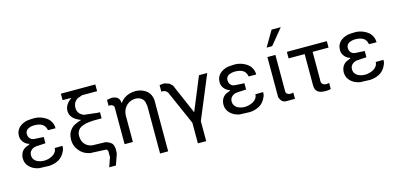

<svg xmlns="http://www.w3.org/2000/svg" viewBox="-80 -1307 4238 2038"><g transform="rotate(-15 2039.0 -288.0)"><path d="M230 -512.2V-513.2Q238.3 -513.2 256.3 -514.2Q274.4 -515.1 282.2 -515.1Q302.2 -515.1 325.4 -510.5Q348.6 -505.9 375.2 -493.9Q401.9 -481.9 423.3 -464.4Q444.8 -446.8 459 -417.7Q473.1 -388.7 473.1 -353L390.1 -354Q390.1 -357.9 388.2 -363.8Q377.4 -406.7 345.2 -424.3Q313 -441.9 262.2 -441.9Q249 -441.9 244.1 -440.9Q237.3 -440.9 226.1 -438.2Q214.8 -435.5 199.2 -429.2Q183.6 -422.9 172.9 -408Q162.1 -393.1 162.1 -372.1Q162.1 -369.1 163.1 -368.2V-363.8Q165.5 -338.4 181.4 -321.5Q197.3 -304.7 223.1 -301.8L328.1 -295.9V-227.1L228 -221.2Q193.4 -218.8 170.2 -197.5Q147 -176.3 147 -144Q147 -117.7 159.2 -98.6Q171.4 -79.6 190.9 -69.8Q210.4 -60.1 229.7 -55.9Q249 -51.8 269 -51.8Q291.5 -51.8 315.7 -58.1Q339.8 -64.5 361.3 -76.4Q382.8 -88.4 396.5 -108.4Q410.2 -128.4 410.2 -152.8L496.1 -153.8Q496.1 -120.6 484.9 -100.1Q471.7 -68.8 451.7 -46.6Q431.6 -24.4 407.5 -12Q383.3 0.5 359.9 6.6Q336.4 12.7 308.1 15.1L193.8 11.2Q130.4 -1 92.3 -39.8Q54.2 -78.6 54.2 -131.8Q54.2 -167 69.3 -195.6Q84.5 -224.1 113.8 -240.2Q118.2 -242.2 131.3 -247.3Q144.5 -252.4 153.1 -256.6Q161.6 -260.7 163.1 -264.2Q122.1 -276.4 99.1 -307.1Q76.2 -337.9 76.2 -372.1Q76.2 -376 77.1 -377V-381.8Q77.1 -407.2 87.4 -429.2Q97.7 -451.2 113.8 -466.1Q129.9 -481 150.4 -491.7Q170.9 -502.4 191.2 -507.3Q211.4 -512.2 230 -512.2Z M622.6 -622.1V-692.9H1001V-619.1H835.9L783.7 -600.1Q732.9 -569.3 732.9 -505.9Q732.9 -440.9 800.8 -413.1L946.8 -396H972.7V-328.1H920.9Q897.5 -328.1 882.8 -327.9Q868.2 -327.6 841.6 -325.2Q814.9 -322.8 797.4 -318.6Q779.8 -314.5 758.3 -305.9Q736.8 -297.4 723.9 -285.2Q710.9 -272.9 701.9 -253.9Q692.9 -234.9 692.9 -210.9Q692.9 -208 693.8 -205.1V-199.2Q696.8 -146 726.1 -115.5Q755.4 -85 800.8 -77.1L945.8 -73.2Q969.7 -67.4 987.1 -57.6Q1004.4 -47.9 1013.2 -37.8Q1022 -27.8 1026.9 -13.4Q1031.7 1 1032.7 11Q1033.7 21 1033.7 36.1Q1033.7 64 1030.8 77.1L989.7 194.8H916L951.7 92.8V23.9L937 4.9L773.9 -2.9Q772.9 -2.9 771.2 -2.4Q769.5 -2 768.6 -2Q763.7 -2 757.8 -3.9Q688 -17.1 644.3 -70.6Q600.6 -124 600.6 -189Q600.6 -218.8 606.9 -243.2Q613.3 -267.6 625.2 -285.2Q637.2 -302.7 651.1 -316.2Q665 -329.6 684.6 -339.6Q704.1 -349.6 720.7 -356Q737.3 -362.3 758.8 -368.2Q642.6 -410.6 642.6 -497.1Q642.6 -567.4 718.8 -621.1Z M1388.2 -514.2V-515.1Q1450.7 -515.1 1498.5 -484.9Q1546.4 -454.6 1559.6 -399.9L1563.5 -382.8Q1563.5 -380.4 1564 -374.5Q1564.5 -368.7 1564.5 -366.2V192.9H1475.6V-328.1L1466.3 -377.9Q1454.6 -407.7 1429 -422.4Q1403.3 -437 1374.5 -437Q1315.4 -437 1274.9 -398.9Q1234.4 -360.8 1228.5 -299.8V0H1137.2V-409.2Q1134.8 -420.4 1123.3 -429.2Q1111.8 -438 1098.1 -438H1085.4Q1084 -438 1082 -437.5Q1080.1 -437 1078.6 -437V-502.9L1131.3 -511.2Q1175.3 -508.8 1196.8 -489.3Q1218.3 -469.7 1220.2 -428.2Q1250.5 -471.7 1294.7 -492.9Q1338.9 -514.2 1388.2 -514.2Z M1713.4 -513.2V-514.2L1764.2 -497.1L1795.4 -466.8L1938.5 -136.2L2089.4 -502.9H2180.2L1982.4 -26.9V192.9H1891.1V-33.2L1726.1 -409.2Q1714.4 -423.3 1703.9 -429.9Q1693.4 -436.5 1677.2 -438H1668.5Q1666.5 -438 1663.1 -437.5Q1659.7 -437 1658.2 -437V-508.8Q1686 -514.2 1699.2 -514.2H1706.1Q1709 -513.2 1713.4 -513.2Z M2435.1 -512.2V-513.2Q2443.4 -513.2 2461.4 -514.2Q2479.5 -515.1 2487.3 -515.1Q2507.3 -515.1 2530.5 -510.5Q2553.7 -505.9 2580.3 -493.9Q2606.9 -481.9 2628.4 -464.4Q2649.9 -446.8 2664.1 -417.7Q2678.2 -388.7 2678.2 -353L2595.2 -354Q2595.2 -357.9 2593.3 -363.8Q2582.5 -406.7 2550.3 -424.3Q2518.1 -441.9 2467.3 -441.9Q2454.1 -441.9 2449.2 -440.9Q2442.4 -440.9 2431.2 -438.2Q2419.9 -435.5 2404.3 -429.2Q2388.7 -422.9 2377.9 -408Q2367.2 -393.1 2367.2 -372.1Q2367.2 -369.1 2368.2 -368.2V-363.8Q2370.6 -338.4 2386.5 -321.5Q2402.3 -304.7 2428.2 -301.8L2533.2 -295.9V-227.1L2433.1 -221.2Q2398.4 -218.8 2375.2 -197.5Q2352.1 -176.3 2352.1 -144Q2352.1 -117.7 2364.3 -98.6Q2376.5 -79.6 2396 -69.8Q2415.5 -60.1 2434.8 -55.9Q2454.1 -51.8 2474.1 -51.8Q2496.6 -51.8 2520.8 -58.1Q2544.9 -64.5 2566.4 -76.4Q2587.9 -88.4 2601.6 -108.4Q2615.2 -128.4 2615.2 -152.8L2701.2 -153.8Q2701.2 -120.6 2689.9 -100.1Q2676.8 -68.8 2656.7 -46.6Q2636.7 -24.4 2612.5 -12Q2588.4 0.5 2564.9 6.6Q2541.5 12.7 2513.2 15.1L2398.9 11.2Q2335.4 -1 2297.4 -39.8Q2259.3 -78.6 2259.3 -131.8Q2259.3 -167 2274.4 -195.6Q2289.6 -224.1 2318.8 -240.2Q2323.2 -242.2 2336.4 -247.3Q2349.6 -252.4 2358.2 -256.6Q2366.7 -260.7 2368.2 -264.2Q2327.1 -276.4 2304.2 -307.1Q2281.2 -337.9 2281.2 -372.1Q2281.2 -376 2282.2 -377V-381.8Q2282.2 -407.2 2292.5 -429.2Q2302.7 -451.2 2318.8 -466.1Q2335 -481 2355.5 -491.7Q2376 -502.4 2396.2 -507.3Q2416.5 -512.2 2435.1 -512.2Z M2840.8 -59.1V-501H2928.7V-98.1Q2928.7 -79.6 2944.3 -70.3Q2960 -61 2978 -61Q2989.3 -61 3008.8 -65.9V2.9H2911.6Q2862.3 2.9 2840.8 -59.1ZM3060.1 -771 2919.9 -600.1H2858.9L2959 -771Z M3054.7 -429.2V-501H3493.7V-430.2H3318.8V-122.1Q3318.8 -120.1 3318.4 -118.2L3317.9 -116.2V-110.8Q3317.9 -62 3374.5 -62Q3385.3 -62 3402.8 -65.9V1Q3376 7.8 3345.7 7.8Q3286.1 7.8 3258.5 -14.6Q3231 -37.1 3231 -84V-429.2Z M3757.3 -512.2V-513.2Q3765.6 -513.2 3783.7 -514.2Q3801.8 -515.1 3809.6 -515.1Q3829.6 -515.1 3852.8 -510.5Q3876 -505.9 3902.6 -493.9Q3929.2 -481.9 3950.7 -464.4Q3972.2 -446.8 3986.3 -417.7Q4000.5 -388.7 4000.5 -353L3917.5 -354Q3917.5 -357.9 3915.5 -363.8Q3904.8 -406.7 3872.6 -424.3Q3840.3 -441.9 3789.6 -441.9Q3776.4 -441.9 3771.5 -440.9Q3764.6 -440.9 3753.4 -438.2Q3742.2 -435.5 3726.6 -429.2Q3710.9 -422.9 3700.2 -408Q3689.5 -393.1 3689.5 -372.1Q3689.5 -369.1 3690.4 -368.2V-363.8Q3692.9 -338.4 3708.7 -321.5Q3724.6 -304.7 3750.5 -301.8L3855.5 -295.9V-227.1L3755.4 -221.2Q3720.7 -218.8 3697.5 -197.5Q3674.3 -176.3 3674.3 -144Q3674.3 -117.7 3686.5 -98.6Q3698.7 -79.6 3718.3 -69.8Q3737.8 -60.1 3757.1 -55.9Q3776.4 -51.8 3796.4 -51.8Q3818.8 -51.8 3843 -58.1Q3867.2 -64.5 3888.7 -76.4Q3910.2 -88.4 3923.8 -108.4Q3937.5 -128.4 3937.5 -152.8L4023.4 -153.8Q4023.4 -120.6 4012.2 -100.1Q3999 -68.8 3979 -46.6Q3959 -24.4 3934.8 -12Q3910.6 0.5 3887.2 6.6Q3863.8 12.7 3835.4 15.1L3721.2 11.2Q3657.7 -1 3619.6 -39.8Q3581.5 -78.6 3581.5 -131.8Q3581.5 -167 3596.7 -195.6Q3611.8 -224.1 3641.1 -240.2Q3645.5 -242.2 3658.7 -247.3Q3671.9 -252.4 3680.4 -256.6Q3689 -260.7 3690.4 -264.2Q3649.4 -276.4 3626.5 -307.1Q3603.5 -337.9 3603.5 -372.1Q3603.5 -376 3604.5 -377V-381.8Q3604.5 -407.2 3614.7 -429.2Q3625 -451.2 3641.1 -466.1Q3657.2 -481 3677.7 -491.7Q3698.2 -502.4 3718.5 -507.3Q3738.8 -512.2 3757.3 -512.2Z"/></g></svg>

Font: Perun
Style: Regular
Weight: 400
Version: Version 1.0000